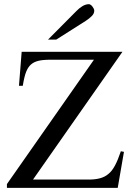

<svg xmlns="http://www.w3.org/2000/svg" viewBox="-20 -914 651 934"><path d="M552.7 0H13.7V-18.6L437 -623.5H226.1Q188 -623.5 166 -617.9Q144 -612.3 129.9 -599.6Q123.5 -593.8 118.2 -585.9Q112.8 -578.1 107.9 -566.4Q103 -554.7 98.9 -537.8Q94.7 -521 90.8 -496.6H72.3L85.4 -662.1H575.7L140.6 -40.5H412.1Q443.4 -40.5 466.8 -46.9Q490.2 -53.2 506.8 -67.4Q524.4 -81.1 539.1 -108.4Q553.7 -135.7 567.9 -178.2L583 -175.3ZM438.5 -861.8Q438.5 -847.7 426 -835.4Q413.6 -823.2 397.9 -813L253.4 -721.2H213.4L352.1 -860.8Q364.7 -874 380.6 -883.8Q396.5 -893.6 412.6 -893.6Q416.5 -893.6 420.9 -890.6Q425.3 -887.7 429.2 -882.8Q433.1 -877.9 435.8 -872.3Q438.5 -866.7 438.5 -861.8Z"/></svg>

Font: Doulos SIL Am
Style: Regular
Weight: 400
Designer: Walt Agee, Victor Gaultney, Peter Martin, Debbi Hosken, Becca Hirsbrunner
Foundry: SIL International
Version: Version 5.000